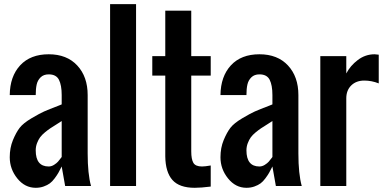

<svg xmlns="http://www.w3.org/2000/svg" viewBox="-20 -895 1843 924"><path d="M214.4 -633.8Q301.8 -633.8 351.8 -579.8Q401.9 -525.9 401.9 -437.5V-156.2Q401.9 -58.6 418 0H293.5L276.9 -93.8Q267.1 -74.2 261 -63.5Q254.9 -52.7 243.2 -36.9Q231.4 -21 219.7 -12.5Q208 -3.9 190.4 2.4Q172.9 8.8 151.9 8.8Q99.6 8.8 63.2 -36.4Q26.9 -81.5 26.9 -138.2Q26.9 -183.6 42.2 -220.7Q57.6 -257.8 74.7 -280Q91.8 -302.2 131.8 -325.9Q171.9 -349.6 192.4 -358.6Q212.9 -367.7 263.7 -387.2Q272.5 -390.6 276.9 -392.6V-437.5Q276.9 -484.9 263.7 -511Q250.5 -537.1 214.4 -537.1Q189.9 -537.1 175.5 -522.9Q161.1 -508.8 156.5 -488.3Q151.9 -467.8 151.9 -437.5H26.9Q27.8 -527.3 77.1 -580.6Q126.5 -633.8 214.4 -633.8ZM276.9 -312.5Q269 -307.1 251 -295.9Q232.9 -284.7 222.2 -277.6Q211.4 -270.5 196.3 -258.1Q181.2 -245.6 172.9 -234.1Q164.6 -222.7 158.2 -206.1Q151.9 -189.5 151.9 -171.4Q151.9 -93.8 214.4 -93.8Q227.5 -93.8 240 -101.6Q252.4 -109.4 259 -116.9Q265.6 -124.5 274.4 -136.2Q275.9 -138.7 276.9 -139.6Z M634.8 0H509.8V-875H634.8Z M994.1 2.9Q947.3 8.8 917 8.8Q843.3 8.8 809.8 -28.8Q776.4 -66.4 775.4 -142.6V-531.2H712.9V-625H775.4V-843.8H900.4V-625H994.1V-531.2H900.4V-166.5Q900.4 -128.9 910.6 -111.3Q920.9 -93.8 952.1 -93.8Q966.3 -93.8 994.1 -98.6Z M1228.5 -633.8Q1315.9 -633.8 1366 -579.8Q1416 -525.9 1416 -437.5V-156.2Q1416 -58.6 1432.1 0H1307.6L1291 -93.8Q1281.2 -74.2 1275.1 -63.5Q1269 -52.7 1257.3 -36.9Q1245.6 -21 1233.9 -12.5Q1222.2 -3.9 1204.6 2.4Q1187 8.8 1166 8.8Q1113.8 8.8 1077.4 -36.4Q1041 -81.5 1041 -138.2Q1041 -183.6 1056.4 -220.7Q1071.8 -257.8 1088.9 -280Q1106 -302.2 1146 -325.9Q1186 -349.6 1206.5 -358.6Q1227.1 -367.7 1277.8 -387.2Q1286.6 -390.6 1291 -392.6V-437.5Q1291 -484.9 1277.8 -511Q1264.6 -537.1 1228.5 -537.1Q1204.1 -537.1 1189.7 -522.9Q1175.3 -508.8 1170.7 -488.3Q1166 -467.8 1166 -437.5H1041Q1042 -527.3 1091.3 -580.6Q1140.6 -633.8 1228.5 -633.8ZM1291 -312.5Q1283.2 -307.1 1265.1 -295.9Q1247.1 -284.7 1236.3 -277.6Q1225.6 -270.5 1210.4 -258.1Q1195.3 -245.6 1187 -234.1Q1178.7 -222.7 1172.4 -206.1Q1166 -189.5 1166 -171.4Q1166 -93.8 1228.5 -93.8Q1241.7 -93.8 1254.2 -101.6Q1266.6 -109.4 1273.2 -116.9Q1279.8 -124.5 1288.6 -136.2Q1290 -138.7 1291 -139.6Z M1646.5 -541.5Q1665.5 -578.6 1701.9 -606.2Q1738.3 -633.8 1782.7 -633.8Q1784.2 -633.8 1802.7 -631.8V-493.7Q1768.1 -507.3 1733.4 -507.3Q1694.3 -507.3 1670.4 -483.9Q1646.5 -460.4 1646.5 -421.9V0H1521.5V-625H1646.5Z"/></svg>

Font: OswaldRegular
Style: Regular
Weight: 400
Designer: vernon adams
Foundry: vernon adams
Version: Version 1.000